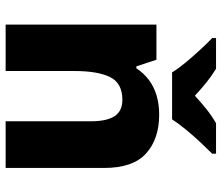

<svg xmlns="http://www.w3.org/2000/svg" viewBox="-74 -732 806 699"><g transform="rotate(90 329.5 -383.0)"><path d="M398 -559Q486 -559 539 -511.5Q592 -464 592 -358V0H422V-311Q422 -368 403.5 -396.5Q385 -425 344 -425Q283 -425 261 -380Q239 -335 239 -250V0H70V-549H198L222 -476H229Q247 -503 271.5 -521.5Q296 -540 328 -549.5Q360 -559 398 -559ZM244 -606Q230 -629 207.5 -656Q185 -683 161.5 -708.5Q138 -734 119 -752V-766H231Q257 -750 280 -731.5Q303 -713 329 -689Q355 -713 379 -732Q403 -751 429 -766H540V-752Q523 -735 499 -709.5Q475 -684 452.5 -656.5Q430 -629 415 -606Z"/></g></svg>

Font: Noto Sans Khmer ExtraBold
Style: Regular
Weight: 800
Version: Version 2.003